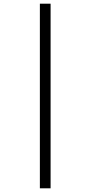

<svg xmlns="http://www.w3.org/2000/svg" viewBox="-20 -780 491 1040"><path d="M196 240V-760H254V240Z"/></svg>

Font: Noto Serif Myanmar ExtraCondensed SemiBold
Style: Regular
Weight: 600
Width: 2
Designer: Ben Mitchell and the Monotype Design Team
Foundry: Monotype Imaging Inc.
Version: Version 2.106; ttfautohint (v1.8.4.7-5d5b)